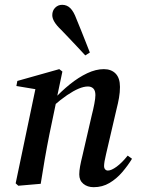

<svg xmlns="http://www.w3.org/2000/svg" viewBox="-20 -763 588 797"><path d="M56 8 45 -2 129 -403 150 -389 48 -406 52 -427 226 -476 239 -466 215 -352 214 -344 185 -205Q175 -155 166 -103.5Q157 -52 149 0ZM369 14Q343 14 326 0Q309 -14 309 -39Q309 -54 312.5 -73Q316 -92 322 -116L361 -285Q367 -308 371.5 -331.5Q376 -355 376 -368Q376 -387 367.5 -395.5Q359 -404 345 -404Q328 -404 306.5 -395Q285 -386 258.5 -368Q232 -350 200 -322L194 -347H200Q234 -384 270 -413Q306 -442 342 -459Q378 -476 411 -476Q442 -476 460 -457.5Q478 -439 478 -402Q478 -380 474 -357Q470 -334 464 -311L420 -122Q416 -106 414 -93.5Q412 -81 412 -74Q412 -65 416.5 -60Q421 -55 428 -55Q442 -55 464 -71Q486 -87 510 -117L528 -104Q511 -76 487.5 -48.5Q464 -21 434.5 -3.5Q405 14 369 14ZM353 -545 334 -533Q317 -552 300.5 -569Q284 -586 267.5 -604Q251 -622 233 -640Q215 -657 206 -672Q197 -687 197 -700Q197 -719 209 -731Q221 -743 238 -743Q258 -743 272 -729Q286 -715 297 -685Q307 -662 316 -638.5Q325 -615 334.5 -592Q344 -569 353 -545Z"/></svg>

Font: Source Serif 4 48pt SemiBold
Style: Italic
Weight: 600
Italic angle: -12°
Designer: Frank Grießhammer
Foundry: Adobe Systems Incorporated
Version: Version 4.004;hotconv 1.0.116;makeotfexe 2.5.65601